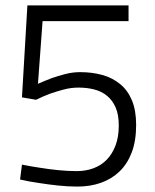

<svg xmlns="http://www.w3.org/2000/svg" viewBox="-20 -680 570 708"><path d="M454 -660V-602H137L120 -371Q145 -382 171 -392Q194 -400 221 -407Q248 -414 275 -414Q320 -414 357.5 -403.5Q395 -393 423 -370Q451 -347 466.5 -310Q482 -273 482 -219Q482 -161 466 -118.5Q450 -76 421 -48Q392 -20 352.5 -6Q313 8 265 8Q230 8 193 4Q156 0 125 -5Q89 -10 54 -18L61 -73Q95 -66 130 -61Q160 -56 195.5 -52.5Q231 -49 263 -49Q296 -49 324.5 -59.5Q353 -70 373.5 -91Q394 -112 406 -143.5Q418 -175 418 -217Q418 -257 406.5 -283.5Q395 -310 375 -326.5Q355 -343 328 -350Q301 -357 270 -357Q241 -357 213.5 -349.5Q186 -342 163 -334Q137 -324 113 -312L61 -321L81 -660Z"/></svg>

Font: Panefresco 250wt
Style: Regular
Weight: 300
Version: Version 1.000